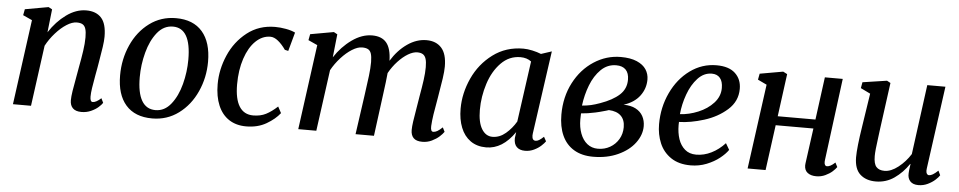

<svg xmlns="http://www.w3.org/2000/svg" viewBox="-37 -811 5371 1075"><g transform="rotate(5 2649.0 -274.0)"><path d="M207 -418Q247 -480 301.5 -519.5Q356 -559 413.5 -559Q468.5 -559 498 -526.5Q527.5 -494 527.5 -421Q527.5 -398 522.5 -363.5Q517.5 -329 508.5 -277Q504.5 -255 503 -244.5L495 -201Q487 -157 482.8 -128.8Q478.5 -100.5 478.5 -80Q478.5 -51 493 -51Q512.5 -51 540 -76.5L552 -51.5Q545.5 -41 529.2 -26.5Q513 -12 488.2 -1Q463.5 10 435 10Q402.5 10 386.5 -5.8Q370.5 -21.5 370.5 -50.5Q370.5 -70 375.5 -102.8Q380.5 -135.5 390 -185.5L396.5 -222L398.5 -233.5Q409 -288.5 415.2 -331.2Q421.5 -374 421.5 -408Q421.5 -438.5 416.2 -455.5Q411 -472.5 399 -479.8Q387 -487 366 -487Q340 -487 308.8 -467Q277.5 -447 247.8 -413.5Q218 -380 197.5 -341.5L151 0H49.5L114.5 -478L63 -501.5L69.5 -535.5L201 -559L221.5 -548Z M1117 -331.5Q1117 -242.5 1081.2 -163.5Q1045.5 -84.5 980.8 -36.5Q916 11.5 832.5 11.5Q735.5 11.5 684.2 -47Q633 -105.5 633 -213.5Q633 -304.5 668.5 -384Q704 -463.5 768.8 -511.5Q833.5 -559.5 917.5 -559.5Q1014.5 -559.5 1065.8 -500.2Q1117 -441 1117 -331.5ZM743.5 -212.5Q743.5 -125.5 769.5 -81Q795.5 -36.5 847 -36.5Q898 -36.5 934 -81.8Q970 -127 988 -195.8Q1006 -264.5 1006 -334.5Q1006 -511 904.5 -511Q852.5 -511 816.2 -465.8Q780 -420.5 761.8 -351.8Q743.5 -283 743.5 -212.5Z M1539.5 -436Q1519 -465.5 1496.5 -483.8Q1474 -502 1453 -502Q1407.5 -502 1370.2 -466Q1333 -430 1311.5 -365.5Q1290 -301 1290 -220Q1290 -138 1316.5 -96.2Q1343 -54.5 1394.5 -54.5Q1435.5 -54.5 1466.2 -70.2Q1497 -86 1530 -116.5L1549 -81Q1522.5 -46.5 1474 -18.2Q1425.5 10 1360.5 10Q1304.5 10 1264.2 -16.2Q1224 -42.5 1202.8 -92.5Q1181.5 -142.5 1181.5 -212Q1181.5 -294.5 1216.2 -374.8Q1251 -455 1317.5 -507Q1384 -559 1474.5 -559Q1503.5 -559 1535.2 -553.2Q1567 -547.5 1588 -537L1559 -431.5Z M2470.5 -56.5Q2462 -44 2445.5 -29Q2429 -14 2404.2 -2Q2379.5 10 2350.5 10Q2317 10 2301.5 -5.8Q2286 -21.5 2286 -51Q2286 -70 2290.2 -99.2Q2294.5 -128.5 2303.5 -181.5L2310.5 -224L2313.5 -242.5Q2323 -295.5 2328.5 -335.5Q2334 -375.5 2334 -407.5Q2334 -438 2328.5 -455Q2323 -472 2311.2 -479.2Q2299.5 -486.5 2280 -486.5Q2256.5 -486.5 2228.2 -469.8Q2200 -453 2172.5 -423.5Q2145 -394 2124 -356.5Q2119.5 -308.5 2110 -239.5L2078.5 0H1975L2006.5 -222Q2016 -288.5 2021.2 -332Q2026.5 -375.5 2026.5 -410Q2026 -440.5 2020.8 -457Q2015.5 -473.5 2003.2 -480.2Q1991 -487 1969.5 -487Q1944.5 -487 1913.2 -467.5Q1882 -448 1852.2 -415.2Q1822.5 -382.5 1801.5 -344.5L1754.5 0H1653L1718 -478L1666.5 -501.5L1673 -535.5L1804.5 -559L1824.5 -548L1810.5 -417.5Q1850 -478.5 1906.2 -518.8Q1962.5 -559 2020 -559Q2074 -559 2100.5 -527Q2127 -495 2128.5 -426Q2166 -487 2217.8 -523Q2269.5 -559 2325.5 -559Q2379.5 -559 2409.8 -525.2Q2440 -491.5 2440 -420.5Q2440 -394 2434 -352.5Q2428 -311 2416.5 -244.5Q2406 -186.5 2400.2 -148.8Q2394.5 -111 2393 -82.5Q2391.5 -51 2407 -51Q2418 -51 2429.8 -57.8Q2441.5 -64.5 2458.5 -80.5Z M2963.5 -91Q2962.5 -82 2962.5 -79Q2962.5 -51 2982.5 -51Q2991.5 -51 3002 -57.2Q3012.5 -63.5 3027.5 -77.5L3041 -53Q3034 -42.5 3018.2 -27.8Q3002.5 -13 2978.8 -1.5Q2955 10 2928 10Q2897.5 10 2881 -6.5Q2864.5 -23 2865.5 -56L2870 -90Q2801.5 10 2709.5 10Q2657.5 10 2621.2 -15.8Q2585 -41.5 2566.8 -87.5Q2548.5 -133.5 2548.5 -193.5Q2548.5 -280.5 2587 -365Q2625.5 -449.5 2698.8 -504.2Q2772 -559 2870 -559Q2893 -559 2920.5 -553Q2948 -547 2970 -538L3029.5 -557.5ZM2918.5 -491Q2894 -510 2858 -510Q2794.5 -510 2748.8 -463.2Q2703 -416.5 2679.8 -344Q2656.5 -271.5 2656.5 -196.5Q2656.5 -126.5 2679.2 -89.2Q2702 -52 2739.5 -52Q2779.5 -52 2813.8 -81Q2848 -110 2871 -149.5Z M3113.5 -210Q3113.5 -309 3155 -389Q3196.5 -469 3266.5 -514.5Q3336.5 -560 3417.5 -560Q3472 -560 3507.8 -544.5Q3543.5 -529 3560 -503.5Q3576.5 -478 3576.5 -447Q3576.5 -396 3545.8 -355Q3515 -314 3455.5 -295Q3496.5 -295 3524 -280.5Q3551.5 -266 3565 -241Q3578.5 -216 3578.5 -185Q3578.5 -136 3545 -91Q3511.5 -46 3450.2 -18Q3389 10 3310.5 10Q3246.5 10 3202.2 -16.8Q3158 -43.5 3135.8 -92.8Q3113.5 -142 3113.5 -210ZM3324.5 -292.5Q3393.5 -317 3430.8 -351Q3468 -385 3468 -436.5Q3468 -473.5 3449.5 -492.5Q3431 -511.5 3396 -511.5Q3346.5 -511.5 3310.2 -476Q3274 -440.5 3252.8 -385.5Q3231.5 -330.5 3224 -270Q3251 -272 3274 -277.2Q3297 -282.5 3324.5 -292.5ZM3467.5 -169.5Q3467.5 -211 3444.2 -233.5Q3421 -256 3376.5 -258Q3373.5 -257.5 3360.5 -253Q3320 -241.5 3302.5 -238Q3259 -228.5 3222.5 -226Q3221.5 -204 3221.5 -192Q3221.5 -148 3234.8 -112.8Q3248 -77.5 3273.2 -57.2Q3298.5 -37 3333.5 -37Q3371 -37 3401.5 -54.5Q3432 -72 3449.8 -102.2Q3467.5 -132.5 3467.5 -169.5Z M4066.5 -94.5Q4050.5 -71 4020.2 -47Q3990 -23 3948 -6.2Q3906 10.5 3858.5 10.5Q3792 10.5 3748 -19.2Q3704 -49 3683.5 -97.8Q3663 -146.5 3663 -204Q3663 -299 3701.5 -381Q3740 -463 3807 -511.8Q3874 -560.5 3955.5 -560.5Q4025 -560.5 4060.5 -527.2Q4096 -494 4096 -440Q4096 -370 4042.2 -322.2Q3988.5 -274.5 3913 -251Q3837.5 -227.5 3773 -226Q3772.5 -220 3772.5 -208Q3772.5 -165.5 3784.2 -130.2Q3796 -95 3821 -73.5Q3846 -52 3884.5 -52Q3928.5 -52 3970 -72.8Q4011.5 -93.5 4045.5 -130.5ZM3774.5 -270Q3825 -272.5 3876.5 -293.8Q3928 -315 3961.8 -352Q3995.5 -389 3995.5 -436Q3995.5 -473 3979.2 -492.2Q3963 -511.5 3933 -511.5Q3888.5 -511.5 3854.2 -474.8Q3820 -438 3799.8 -382Q3779.5 -326 3774.5 -270Z M4606 -86Q4605 -78 4605 -74.5Q4605 -62.5 4609 -56.8Q4613 -51 4619.5 -51Q4629 -51 4640 -56.8Q4651 -62.5 4665.5 -76L4678 -51.5Q4670.5 -40.5 4654.8 -26.2Q4639 -12 4615.5 -1Q4592 10 4565 10Q4534.5 10 4516.2 -4Q4498 -18 4498 -45.5Q4498 -49.5 4499 -57.5L4526 -255H4314L4279.5 0H4178.5L4243.5 -476.5L4193 -500.5L4199.5 -534.5L4330 -557.5L4353 -545.5L4321 -306H4533L4565 -546H4665.5Z M4778 -115Q4778 -170.5 4797 -291L4825.5 -477L4771 -503.5L4777 -537L4913.5 -557.5L4933.5 -546.5L4898.5 -288Q4894 -252 4892 -237.5Q4881.5 -162 4881.5 -131.5Q4881.5 -88 4896.8 -70.8Q4912 -53.5 4943 -53.5Q4979.5 -53.5 5019.8 -85Q5060 -116.5 5087.5 -160.5L5140 -552.5H5242L5178 -87.5Q5177 -78.5 5177 -75.5Q5177 -63.5 5181.5 -57.2Q5186 -51 5193.5 -51Q5203 -51 5215 -58Q5227 -65 5244 -81L5256 -56Q5249.5 -45 5232.5 -29.5Q5215.5 -14 5191 -2.2Q5166.5 9.5 5139 9.5Q5108 9.5 5092.8 -7Q5077.5 -23.5 5079 -51.5Q5078.5 -59 5085 -104L5083.5 -105Q5049.5 -54.5 5003 -22.2Q4956.5 10 4899 10Q4844.5 10 4811.5 -19.8Q4778.5 -49.5 4778 -115Z"/></g></svg>

Font: Merriweather Text
Style: Italic
Weight: 400
Italic angle: -7.8°
Designer: Eben Sorkin
Foundry: Eben Sorkin
Version: Version 2.100